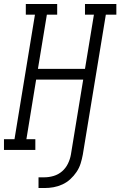

<svg xmlns="http://www.w3.org/2000/svg" viewBox="-61 -755 606 967"><path d="M133 192V138H163Q186 138 209.5 131Q233 124 251.5 108Q270 92 281 69.5Q292 47 296 24L358 -354H121L72 -54H117V0H-41V-54H12L115 -681H69V-735H227V-681H175L130 -408H367L412 -681H367V-735H525V-681H472L356 24Q352 46 345 68.5Q338 91 324.5 111Q311 131 293 147.5Q275 164 253 174Q231 184 208.5 188Q186 192 163 192Z"/></svg>

Font: Iosevka QP Light
Style: Italic
Weight: 300
Italic angle: -9°
Designer: Belleve Invis
Foundry: Belleve Invis
Version: Version 20.0.0; ttfautohint (v1.8.4)